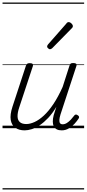

<svg xmlns="http://www.w3.org/2000/svg" viewBox="-20 -1015 686 1520"><path d="M175 17Q131 17 101.5 -3.5Q72 -24 65 -65.5Q58 -107 79 -171L185 -494Q189 -506 195.5 -510.5Q202 -515 216 -515Q232 -515 238 -509Q244 -503 240 -491L132 -164Q118 -122 119 -92.5Q120 -63 137.5 -48Q155 -33 188 -33Q218 -33 253.5 -49Q289 -65 327 -100Q365 -135 402.5 -191Q440 -247 476 -327L530 -495Q534 -508 540 -512Q546 -516 560 -516Q576 -516 582.5 -510.5Q589 -505 585 -493L459 -109Q451 -83 450 -65.5Q449 -48 455.5 -39.5Q462 -31 476 -31Q493 -31 509.5 -41.5Q526 -52 540.5 -67.5Q555 -83 566 -98Q571 -106 578 -108Q585 -110 595 -103Q605 -97 606 -90Q607 -83 602 -76Q590 -57 570.5 -35.5Q551 -14 525 1.5Q499 17 468 17Q444 17 428.5 8.5Q413 0 405.5 -15.5Q398 -31 398 -53Q398 -75 405 -103L426 -169Q395 -117 361.5 -81.5Q328 -46 295 -24Q262 -2 231.5 7.5Q201 17 175 17ZM375 -625Q370 -625 361.5 -632Q353 -639 353 -646Q353 -650 354.5 -654Q356 -658 360 -663L504 -827Q509 -835 514 -837.5Q519 -840 524 -840Q531 -840 538.5 -835Q546 -830 551.5 -822.5Q557 -815 557 -808Q557 -803 555 -799.5Q553 -796 549 -792L394 -634Q384 -625 375 -625ZM0 475H646V485H0ZM0 -20H646V0H0ZM0 -505H646V-500H0ZM0 -995H646V-985H0Z"/></svg>

Font: Playwrite SK Guides
Style: Regular
Weight: 400
Designer: Veronika Burian, José Scaglione
Foundry: TypeTogether
Version: Version 1.003